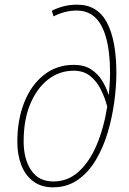

<svg xmlns="http://www.w3.org/2000/svg" viewBox="-20 -790 551 820"><path d="M206 10Q156 10 122 -15.5Q88 -41 71 -85Q54 -129 54 -184Q54 -278 83.5 -352.5Q113 -427 167.5 -470Q222 -513 295 -513Q340 -513 369.5 -493.5Q399 -474 416.5 -445Q434 -416 443 -387H445Q446 -400 448 -425.5Q450 -451 450 -478Q450 -608 415 -676.5Q380 -745 308 -745Q281 -745 255 -738Q229 -731 209 -720L201 -744Q225 -756 251.5 -763Q278 -770 310 -770Q396 -770 436.5 -694Q477 -618 477 -478Q477 -421 468 -354.5Q459 -288 440 -224Q421 -160 389.5 -107Q358 -54 312.5 -22Q267 10 206 10ZM208 -15Q269 -15 315 -56Q361 -97 392 -169Q423 -241 438 -335Q428 -373 410.5 -408Q393 -443 365 -465.5Q337 -488 295 -488Q234 -488 186 -451Q138 -414 109.5 -346.5Q81 -279 81 -186Q81 -111 113 -63Q145 -15 208 -15Z"/></svg>

Font: Noto Sans Disp Thin
Style: Italic
Weight: 100
Italic angle: -12°
Designer: Monotype Design Team
Foundry: Monotype Imaging Inc.
Version: Version 2.000;GOOG;noto-source:20170915:90ef993387c0